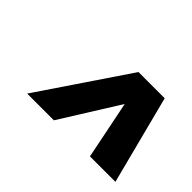

<svg xmlns="http://www.w3.org/2000/svg" viewBox="-60 -884 523 523"><g transform="rotate(45 202.0 -622.0)"><path d="M64 -494 237 -750H338L404 -494H306L272 -662L167 -494Z"/></g></svg>

Font: Saira ExtraCondensed
Style: Bold Italic
Weight: 700
Width: 2
Italic angle: -12°
Designer: Hector Gatti with collaboration of the Omnibus-Type team
Foundry: Omnibus-Type
Version: Version 1.101